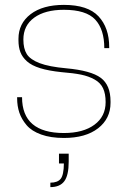

<svg xmlns="http://www.w3.org/2000/svg" viewBox="-20 -556 520 782"><path d="M240.2 -14.2Q318.8 -14.2 364.5 -47.9Q410.2 -81.5 410.2 -140.1Q410.2 -174.3 399.7 -196.5Q389.2 -218.8 365.2 -232.2Q341.3 -245.6 310.3 -252Q279.3 -258.3 230 -262.2Q178.2 -267.6 143.6 -278.3Q108.9 -289.1 89.8 -306.2Q70.8 -323.2 63 -343.8Q55.2 -364.3 55.2 -392.1V-397.9Q55.2 -460.4 104.7 -498.3Q154.3 -536.1 240.2 -536.1Q337.9 -536.1 381.3 -489.5Q424.8 -442.9 424.8 -363.8V-359.9H404.8Q404.8 -436.5 367.7 -476.3Q330.6 -516.1 240.2 -516.1Q163.6 -516.1 119.4 -484.1Q75.2 -452.1 75.2 -395Q75.2 -357.9 89.1 -335.7Q103 -313.5 141.4 -298.8Q179.7 -284.2 250 -277.8Q350.6 -268.6 390.4 -239Q430.2 -209.5 430.2 -143.1V-137.2Q430.2 -72.8 379.4 -33.4Q328.6 5.9 240.2 5.9Q186.5 5.9 147.7 -8.1Q108.9 -22 88.4 -46.1Q67.9 -70.3 58.8 -97.2Q49.8 -124 49.8 -155.8V-160.2H69.8Q69.8 -14.2 240.2 -14.2ZM259.8 69.8V102.1Q259.8 158.2 241.9 182.1Q224.1 206.1 185.1 206.1V188Q214.4 188 227.1 172.4Q239.7 156.7 240.2 109.9H220.2V69.8Z"/></svg>

Font: Cooper Hewitt
Style: Thin
Weight: 701
Designer: Village Type and Design LLC
Foundry: Cooper Hewitt Smithsonian Design Museum
Version: 1.000